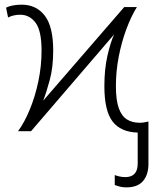

<svg xmlns="http://www.w3.org/2000/svg" viewBox="-20 -561 670 821"><path d="M520.5 240.2Q504.4 240.2 491.7 236.8Q479 233.4 470.7 230V187.5Q479 190.9 491 193.6Q502.9 196.3 515.6 196.3Q568.8 196.3 568.8 138.7V5.9Q496.1 3.9 461.2 -41.7Q426.3 -87.4 426.3 -192.9Q426.3 -264.6 439.2 -321.8Q452.1 -378.9 467.8 -413.6L112.8 0H57.1Q84.5 -37.1 107.4 -92.8Q130.4 -148.4 144 -213.4Q157.7 -278.3 157.7 -343.8Q157.7 -429.7 132.1 -463.9Q106.4 -498 66.4 -498Q51.3 -498 38.1 -494.9Q24.9 -491.7 14.6 -486.3L5.9 -528.3Q17.6 -534.2 34.4 -537.6Q51.3 -541 72.8 -541Q135.3 -541 171.4 -494.1Q207.5 -447.3 207.5 -344.7Q207.5 -272.9 192.6 -218.3Q177.7 -163.6 164.6 -130.4L511.2 -530.8H565.4Q541 -491.7 520.5 -436.8Q500 -381.8 487.8 -319.1Q475.6 -256.3 475.6 -193.4Q475.6 -132.3 488 -98.1Q500.5 -64 523.2 -50Q545.9 -36.1 577.1 -36.1Q588.4 -36.1 597.4 -37.8Q606.4 -39.6 614.7 -41.5V140.6Q614.7 186 591.6 213.1Q568.4 240.2 520.5 240.2Z"/></svg>

Font: Open Sans Light
Style: Regular
Weight: 300
Designer: Monotype Design Team
Foundry: Monotype Imaging Inc.
Version: Version 3.000; ttfautohint (v1.8.4)